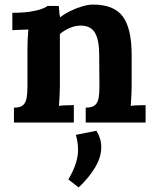

<svg xmlns="http://www.w3.org/2000/svg" viewBox="-20 -536 676 840"><path d="M41 0V-65Q69 -65 81 -76Q93 -87 96.5 -107.5Q100 -128 100 -154V-322Q100 -340 101 -362.5Q102 -385 104 -407Q88 -406 66.5 -405.5Q45 -405 34 -404V-480Q80 -480 112 -485Q144 -490 162.5 -497Q181 -504 188 -510H237Q239 -497 239 -491Q239 -485 239.5 -479.5Q240 -474 243 -460Q263 -476 289 -488.5Q315 -501 341 -508.5Q367 -516 387 -516Q479 -516 517.5 -463.5Q556 -411 556 -295V-161Q556 -147 555 -121.5Q554 -96 552 -73Q569 -75 588 -75.5Q607 -76 617 -76V0H355V-65Q383 -65 395.5 -76Q408 -87 411.5 -107.5Q415 -128 415 -154L414 -296Q414 -361 395.5 -392.5Q377 -424 333 -424Q308 -424 283.5 -413Q259 -402 242 -387Q242 -373 242 -358.5Q242 -344 242 -330V-161Q242 -147 241 -121.5Q240 -96 238 -73Q254 -75 273.5 -75.5Q293 -76 303 -76V0ZM324 284 279 249Q302 210 312 178Q322 146 321.5 116Q321 86 312 54L402 36Q423 70 423 108Q423 152 395.5 197.5Q368 243 324 284Z"/></svg>

Font: Lora
Style: Weight 700
Weight: 700
Designer: Olga Karpushina, Alexei Vanyashin (Cyrillic)
Foundry: Cyreal
Version: Version 3.001